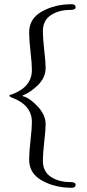

<svg xmlns="http://www.w3.org/2000/svg" viewBox="-20 -735 413 909"><path d="M90 -279Q121 -271 158.5 -231Q196 -191 196 -147Q196 -119 189.5 -64Q183 -9 183 26Q183 77 220.5 102Q258 127 312 127Q338 127 338 139Q338 154 320 154Q240 154 179 120Q118 86 118 21Q118 -15 124.5 -71Q131 -127 131 -157Q131 -238 36 -273Q25 -277 25 -282Q25 -285 26.5 -286Q28 -287 31 -287Q34 -287 36 -288Q131 -323 131 -404Q131 -434 124.5 -490Q118 -546 118 -582Q118 -647 179 -681Q240 -715 320 -715Q338 -715 338 -700Q338 -688 312 -688Q258 -688 220.5 -663Q183 -638 183 -587Q183 -552 189.5 -497Q196 -442 196 -414Q196 -369 161.5 -334Q127 -299 88 -283Q84 -281 90 -279Z"/></svg>

Font: EB Garamond
Style: SC
Weight: 400
Version: Version 000.010